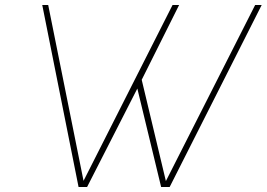

<svg xmlns="http://www.w3.org/2000/svg" viewBox="-20 -752 1072 772"><path d="M662.1 0H627.9L532.2 -396L330.1 0H295.9L149.9 -731.9H173.8L315.9 -24.9L673.8 -731.9H700.2L549.8 -431.2L647 -23.9L1005.9 -731.9H1032.2Z"/></svg>

Font: Squarion Thin
Style: Italic
Weight: 100
Designer: Natanael Gama
Version: Version 1.00;September 12, 2019;FontCreator 11.5.0.2425 64-b